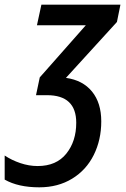

<svg xmlns="http://www.w3.org/2000/svg" viewBox="-85 -561 539 821"><path d="M-65 207V104Q-35 124 2 136.5Q39 149 76 149Q156 149 198.5 96Q241 43 241 -36Q241 -154 116 -154H69L85 -230L282 -453H73L92 -541H430L415 -467L197 -228Q269 -218 308.5 -169.5Q348 -121 348 -42Q348 37 316 101.5Q284 166 223.5 203Q163 240 83 240Q-7 240 -65 207Z"/></svg>

Font: Noto Sans UI NarrowMedium
Style: Italic
Weight: 500
Width: 4
Italic angle: -12°
Designer: Monotype Design Team
Foundry: Monotype Imaging Inc.
Version: Version 1.001